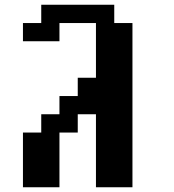

<svg xmlns="http://www.w3.org/2000/svg" viewBox="-20 -789 732 809"><path d="M76.7 0V-230.5H153.8V-307.6H230.5V-384.3H307.6V-461.4H384.3V-691.9H230.5V-615.2H76.7V-691.9H153.8V-769H461.4V-691.9H538.1V0H384.3V-307.6H307.6V-230.5H230.5V0Z"/></svg>

Font: Good Old DOS
Style: Regular
Weight: 400
Designer: Vasily Draigo
Foundry: Vasily Draigo
Version: 1.0